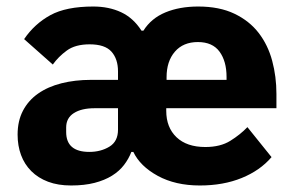

<svg xmlns="http://www.w3.org/2000/svg" viewBox="-20 -557 904 589"><path d="M34 0ZM270 -225Q230 -225 206.5 -210Q183 -195 183 -166V-152Q183 -91 254 -91Q289 -91 315.5 -107Q342 -123 342 -159V-225ZM675 -312V-321Q675 -369 653.5 -398.5Q632 -428 587 -428Q542 -428 516.5 -398.5Q491 -369 491 -320V-312ZM610 -106Q656 -106 686.5 -125Q717 -144 739 -167L813 -75Q778 -34 721.5 -11Q665 12 593 12Q518 12 464 -17.5Q410 -47 389 -91H383Q375 -70 360.5 -51Q346 -32 323.5 -18Q301 -4 270 4Q239 12 198 12Q158 12 127.5 0.5Q97 -11 76 -32Q55 -53 44.5 -81.5Q34 -110 34 -144Q34 -186 50.5 -217.5Q67 -249 97 -270Q127 -291 168.5 -301.5Q210 -312 259 -312H342V-338Q342 -376 322 -398.5Q302 -421 255 -421Q211 -421 185 -402Q159 -383 142 -359L54 -437Q86 -484 134.5 -510.5Q183 -537 266 -537Q314 -537 351.5 -519.5Q389 -502 414 -463H420Q444 -501 487.5 -519Q531 -537 588 -537Q653 -537 699 -515Q745 -493 773.5 -456Q802 -419 815 -370.5Q828 -322 828 -269V-225H490V-217Q490 -166 521.5 -136Q553 -106 610 -106Z"/></svg>

Font: Aneliza ExtraBold
Style: Regular
Weight: 800
Designer: Mike Abbink, Paul van der Laan, Pieter van Rosmalen
Foundry: Bold Monday
Version: Version 3.001;September 8, 2019;FontCreator 11.5.0.2425 64-b